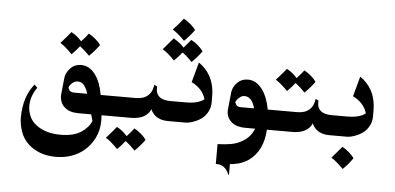

<svg xmlns="http://www.w3.org/2000/svg" viewBox="-53 -650 2080 1010"><g transform="rotate(5 987.5 -145.0)"><path d="M613 0H492Q493 9 493 28Q493 79 472.5 120Q452 161 421 187Q360 239 270 239Q224 239 187.5 225Q151 211 126 188Q95 159 82.5 121Q70 83 70 49Q70 -8 86 -56Q100 -97 127 -130L143 -114Q130 -99 119.5 -72Q109 -45 109 -16Q109 10 120.5 38Q132 66 162 87Q210 121 286 121Q354 121 393.5 95Q433 69 447 34L437 0H371Q323 0 298 -22Q281 -36 275 -55.5Q269 -75 271 -92L280 -180Q283 -206 305.5 -230Q328 -254 362 -254Q408 -254 439 -210Q467 -171 478 -106H613ZM407 -106Q401 -128 388 -147Q375 -166 353 -166Q339 -166 328.5 -158.5Q318 -151 312.5 -143Q307 -135 306 -132Q306 -126 312.5 -116Q319 -106 340 -106ZM296 -422Q327 -406 351 -378Q378 -407 388 -422Q406 -413 424.5 -397Q443 -381 452 -367Q428 -334 399 -306Q373 -333 348 -352Q331 -330 307 -306Q266 -347 243 -360Q285 -407 296 -422Z M578 54Q609 70 633 98Q660 69 670 54Q688 63 706.5 79Q725 95 734 109Q710 142 681 170Q655 143 630 124Q613 146 589 170Q548 129 525 116Q567 69 578 54Z M889 -106V0H842Q801 0 775 -21Q758 -36 750 -55Q749 -50 743.5 -41Q738 -32 728 -24Q700 0 645 0H596Q574 0 558.5 -15.5Q543 -31 543 -53Q543 -75 558.5 -90.5Q574 -106 596 -106H664Q705 -106 728 -127Q741 -139 746.5 -153Q752 -167 755 -184L770 -176Q767 -140 787 -123Q805 -106 846 -106Z M879 -544Q896 -535 915 -519Q934 -503 943 -489Q919 -456 890 -428Q856 -463 826 -482Q856 -514 879 -544ZM835 -436Q849 -428 865 -416Q881 -404 891 -392L928 -436Q946 -427 964.5 -411Q983 -395 992 -381Q968 -348 939 -320Q909 -352 888 -366Q875 -349 846 -320Q809 -359 782 -374Q815 -412 835 -436Z M1063 -117Q1063 -93 1053 -72.5Q1043 -52 1029 -39Q1011 -22 983 -11Q955 0 936 0H872Q850 0 834.5 -15.5Q819 -31 819 -53Q819 -75 834.5 -90.5Q850 -106 872 -106H928Q976 -106 1004 -119Q1016 -124 1024 -131Q1009 -185 949 -215L978 -321Q1017 -294 1038 -256Q1063 -210 1063 -148Z M1465 0H1365Q1359 112 1285 165Q1258 183 1230.5 190Q1203 197 1187 197V254H1184Q1162 200 1113 203V98Q1151 97 1183 91.5Q1215 86 1244 69Q1285 45 1303 0H1252Q1196 0 1170 -30Q1151 -50 1151 -82L1152 -92L1161 -180Q1164 -207 1186.5 -230.5Q1209 -254 1244 -254Q1287 -254 1320 -210Q1349 -170 1360 -106H1465ZM1288 -106Q1272 -166 1233 -166Q1220 -166 1210 -158.5Q1200 -151 1194 -143Q1188 -135 1187 -132Q1187 -126 1193.5 -116Q1200 -106 1221 -106Z M1442 -328Q1473 -312 1497 -284Q1524 -313 1534 -328Q1552 -319 1570.5 -303Q1589 -287 1598 -273Q1574 -240 1545 -212Q1519 -239 1494 -258Q1477 -236 1453 -212Q1412 -253 1389 -266Q1431 -313 1442 -328Z M1741 -106V0H1694Q1653 0 1627 -21Q1610 -36 1602 -55Q1601 -50 1595.5 -41Q1590 -32 1580 -24Q1552 0 1497 0H1448Q1426 0 1410.5 -15.5Q1395 -31 1395 -53Q1395 -75 1410.5 -90.5Q1426 -106 1448 -106H1516Q1557 -106 1580 -127Q1593 -139 1598.5 -153Q1604 -167 1607 -184L1622 -176Q1619 -140 1639 -123Q1657 -106 1698 -106Z M1832 110Q1823 123 1811 138Q1799 153 1780 171Q1739 130 1716 117Q1758 69 1769 55Q1786 64 1804.5 80Q1823 96 1832 110Z M1915 -117Q1915 -93 1905 -72.5Q1895 -52 1881 -39Q1863 -22 1835 -11Q1807 0 1788 0H1724Q1702 0 1686.5 -15.5Q1671 -31 1671 -53Q1671 -75 1686.5 -90.5Q1702 -106 1724 -106H1780Q1828 -106 1856 -119Q1868 -124 1876 -131Q1861 -185 1801 -215L1830 -321Q1869 -294 1890 -256Q1915 -210 1915 -148Z"/></g></svg>

Font: Katibeh
Style: Regular
Weight: 400
Designer: Arabic design by Kourosh Beigpour, Latin design by Eduardo Tunni, engineering by Lasse Fister
Version: Version 1.0010g